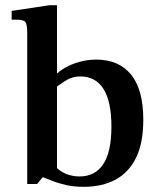

<svg xmlns="http://www.w3.org/2000/svg" viewBox="-20 -710 618 741"><path d="M303 11Q266 11 236.5 4.5Q207 -2 182 -12Q157 -22 131 -32L187 -74Q198 -62 210 -53Q222 -44 234.5 -39Q247 -34 260.5 -31.5Q274 -29 287 -29Q347 -29 378.5 -76.5Q410 -124 410 -221Q410 -318 379.5 -366.5Q349 -415 290 -415Q272 -415 257 -410Q242 -405 225.5 -394Q209 -383 185 -365L193 -419Q209 -436 233 -449.5Q257 -463 287.5 -471.5Q318 -480 352 -480Q438 -480 485.5 -422.5Q533 -365 533 -248Q533 -158 505 -101Q477 -44 425.5 -16.5Q374 11 303 11ZM85 0V-584Q85 -616 78 -625Q71 -634 43 -634H25V-668L172 -690H200V-26H145L123 0ZM197 -414V-427H206V-414Z"/></svg>

Font: Frank Ruhl Libre Medium
Style: Regular
Weight: 500
Designer: Yanek Iontef
Foundry: Fontef
Version: Version 6.004